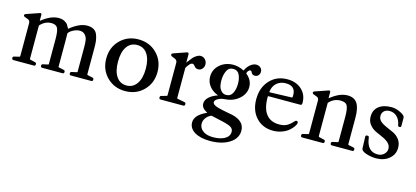

<svg xmlns="http://www.w3.org/2000/svg" viewBox="-65 -1065 3965 1832"><g transform="rotate(15 1917.5 -149.0)"><path d="M809 -34Q822 -32 822 -17Q822 0 807 0H605Q590 0 590 -17Q590 -32 603 -34L653 -45Q658 -45 658 -53V-299Q658 -339 653.5 -365.5Q649 -392 630 -413.5Q611 -435 577 -435Q550 -435 518.5 -420Q487 -405 472 -385Q469 -381 469 -376L470 -308V-53Q470 -45 475 -45L525 -34Q538 -32 538 -17Q538 0 523 0H321Q306 0 306 -17Q306 -32 319 -34L369 -45Q374 -45 374 -53V-299Q374 -374 359.5 -404.5Q345 -435 297 -435Q237 -435 191 -386Q187 -383 187 -377V-55Q187 -48 192 -46L242 -34Q255 -32 255 -17Q255 0 240 0H37Q22 0 22 -17Q22 -32 35 -34L85 -46Q91 -48 91 -55V-379Q91 -406 67 -414L35 -426Q24 -431 24 -440Q24 -449 35 -454L166 -499Q183 -504 183 -485V-430Q183 -426 187 -429Q275 -500 353 -500Q386 -500 409.5 -487.5Q433 -475 442 -462Q451 -449 462 -427L463 -422L466 -425Q558 -500 634 -500Q674 -500 699.5 -484.5Q725 -469 736 -439Q747 -409 750.5 -381Q754 -353 754 -312V-53Q754 -45 759 -45Z M1323 -62.5Q1251 10 1142 10Q1033 10 961 -62.5Q889 -135 889 -245Q889 -355 961 -427.5Q1033 -500 1142 -500Q1251 -500 1323 -427.5Q1395 -355 1395 -245Q1395 -135 1323 -62.5ZM1041 -98Q1077 -45 1141 -45Q1205 -45 1242 -98.5Q1279 -152 1279 -246Q1279 -340 1243 -392.5Q1207 -445 1142 -445Q1077 -445 1041 -392Q1005 -339 1005 -245Q1005 -151 1041 -98Z M1755 -501Q1781 -501 1799.5 -481Q1818 -461 1818 -433Q1818 -407 1801.5 -389Q1785 -371 1761 -371Q1738 -371 1722 -392Q1710 -409 1698 -409Q1682 -409 1666 -389Q1643 -360 1642 -354Q1641 -350 1641 -343V-58Q1641 -50 1646 -49L1718 -35Q1731 -33 1731 -17Q1731 0 1716 0H1491Q1476 0 1476 -17Q1476 -33 1489 -35L1540 -49Q1545 -49 1545 -58V-377Q1545 -402 1522 -412L1488 -426Q1478 -431 1478 -441Q1478 -450 1489 -455L1621 -501Q1637 -501 1637 -486V-408L1636 -404L1640 -408Q1642 -410 1655.5 -428Q1669 -446 1681.5 -460.5Q1694 -475 1714.5 -488Q1735 -501 1755 -501Z M2247 -490Q2239 -490 2230 -480.5Q2221 -471 2217 -457Q2215 -452 2220 -449Q2278 -401 2278 -333Q2278 -266 2222 -216.5Q2166 -167 2085 -162Q2046 -160 2017 -143.5Q1988 -127 1988 -108Q1988 -95 2002 -84.5Q2016 -74 2040.5 -67Q2065 -60 2088.5 -55Q2112 -50 2143 -44.5Q2174 -39 2188 -36Q2313 -7 2313 89Q2313 154 2258 199Q2180 260 2048 260Q1954 260 1896 226Q1838 191 1838 132Q1838 59 1950 9Q1954 7 1954 7Q1954 7 1951 5Q1894 -24 1894 -69Q1894 -103 1924.5 -132Q1955 -161 2010 -180H2011Q1955 -200 1923 -241Q1891 -282 1891 -334Q1891 -405 1945 -452.5Q1999 -500 2079 -500Q2130 -500 2182 -473Q2185 -472 2187 -477Q2203 -512 2231.5 -535Q2260 -558 2288 -558Q2314 -558 2331 -542.5Q2348 -527 2348 -504Q2348 -481 2334.5 -466.5Q2321 -452 2300 -452Q2286 -452 2277.5 -458Q2269 -464 2266.5 -471Q2264 -478 2259 -484Q2254 -490 2247 -490ZM2083 -204Q2127 -204 2146.5 -243.5Q2166 -283 2166 -336Q2166 -385 2148.5 -423.5Q2131 -462 2087 -462Q2042 -462 2023 -420Q2004 -378 2004 -327Q2004 -297 2009.5 -272Q2015 -247 2034 -225.5Q2053 -204 2083 -204ZM1996 25Q1965 39 1947 65Q1929 91 1929 120Q1929 166 1971 194Q2006 218 2067 218Q2129 218 2174 197Q2226 171 2226 123Q2226 92 2198 76Q2170 60 2089 43Q2018 28 2005 24Q2002 22 1996 25Z M2603 10Q2500 10 2436 -59Q2372 -128 2372 -240Q2372 -355 2439 -427.5Q2506 -500 2612 -500Q2699 -500 2753.5 -450Q2808 -400 2808 -319Q2808 -306 2804 -301.5Q2800 -297 2789 -297H2477Q2472 -297 2472 -292V-282Q2472 -175 2516 -119Q2560 -63 2645 -63Q2692 -63 2721.5 -80Q2751 -97 2780 -130Q2792 -143 2803 -138.5Q2814 -134 2812 -117Q2809 -104 2795 -84Q2781 -64 2756.5 -42.5Q2732 -21 2691 -5.5Q2650 10 2603 10ZM2479 -336 2697 -343Q2701 -343 2702 -349Q2703 -355 2703 -368Q2703 -459 2607 -459Q2552 -459 2516.5 -427Q2481 -395 2475 -340Q2474 -336 2479 -336Z M2890 0Q2875 0 2875 -17Q2875 -32 2888 -34L2938 -46Q2944 -48 2944 -55V-379Q2944 -406 2920 -414L2888 -426Q2877 -431 2877 -440Q2877 -449 2888 -454L3019 -499Q3036 -504 3036 -485V-430Q3036 -426 3040 -429Q3129 -500 3205 -500Q3272 -500 3302 -455Q3332 -410 3332 -312V-53Q3332 -45 3337 -45L3387 -34Q3400 -32 3400 -17Q3400 0 3385 0H3183Q3168 0 3168 -17Q3168 -32 3181 -34L3231 -45Q3236 -45 3236 -53V-299Q3236 -373 3221 -404Q3206 -435 3153 -435Q3090 -435 3044 -386Q3040 -383 3040 -377V-55Q3040 -48 3045 -46L3095 -34Q3108 -32 3108 -17Q3108 0 3093 0Z M3621 10Q3571 10 3522 -6.5Q3473 -23 3473 -49L3469 -163Q3469 -178 3484 -178H3488Q3502 -178 3504 -165Q3520 -30 3626 -30Q3662 -30 3687.5 -53Q3713 -76 3713 -108Q3713 -141 3688 -164.5Q3663 -188 3627 -203Q3591 -218 3555 -235.5Q3519 -253 3494 -285Q3469 -317 3469 -363Q3469 -427 3514.5 -463.5Q3560 -500 3640 -500Q3684 -500 3730 -477Q3776 -454 3776 -432V-352Q3776 -337 3761 -337H3760Q3746 -337 3744 -350Q3736 -400 3706 -430Q3676 -460 3633 -460Q3598 -460 3578 -441.5Q3558 -423 3558 -392Q3558 -361 3583 -339.5Q3608 -318 3643.5 -303.5Q3679 -289 3714.5 -272Q3750 -255 3775 -222Q3800 -189 3800 -141Q3800 -75 3749.5 -32.5Q3699 10 3621 10Z"/></g></svg>

Font: Caslon OS
Style: Regular
Weight: 400
Designer: Alfredo Marco Pradil
Foundry: Hanken Design Co.
Version: Version 1.000;PS 001.000;hotconv 1.0.88;makeotf.lib2.5.64775